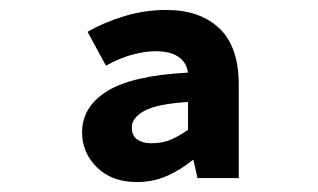

<svg xmlns="http://www.w3.org/2000/svg" viewBox="-20 -733 640 386"><path d="M255 -367Q205 -367 175 -396.5Q145 -426 145 -467Q145 -518 195 -549.5Q245 -581 358 -587Q356 -601 348 -610.5Q340 -620 326.5 -625Q313 -630 293 -630Q271 -630 245.5 -623Q220 -616 193 -601L156 -669Q191 -689 231.5 -701Q272 -713 314 -713Q382 -713 421 -676Q460 -639 460 -563V-375H377L369 -411H367Q344 -392 316 -379.5Q288 -367 255 -367ZM284 -445Q307 -445 324 -452.5Q341 -460 358 -472V-528Q295 -524 270 -510Q245 -496 245 -477Q245 -460 256 -452.5Q267 -445 284 -445Z"/></svg>

Font: Source Code Pro ExtraLight
Style: Bold
Weight: 700
Monospace: yes
Version: Version 1.018;hotconv 1.0.116;makeotfexe 2.5.65601